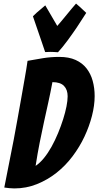

<svg xmlns="http://www.w3.org/2000/svg" viewBox="-20 -1048 549 1073"><path d="M60 5Q46 5 32 3.5Q18 2 4 0Q31 -138 57 -269Q67 -324 78 -383.5Q89 -443 99 -501Q109 -559 118.5 -612Q128 -665 134 -708Q177 -716 221 -723Q265 -730 311 -730Q365 -730 402.5 -713Q440 -696 463.5 -666Q487 -636 498 -596Q509 -556 509 -511Q509 -459 494 -400.5Q479 -342 452 -284.5Q425 -227 385.5 -174.5Q346 -122 296 -82.5Q246 -43 186.5 -19Q127 5 60 5ZM179 -121Q203 -137 225.5 -164.5Q248 -192 268 -228Q288 -264 304.5 -304Q321 -344 333 -382Q345 -420 351.5 -453Q358 -486 358 -510Q358 -547 337.5 -568Q317 -589 273 -589Q262 -530 250 -476Q238 -422 226 -367Q214 -312 202 -252Q190 -192 179 -121ZM304 -756Q291 -757 280 -757.5Q269 -758 262 -758Q252 -758 246 -757.5Q240 -757 236 -757Q232 -757 232 -758Q223 -784 211.5 -818.5Q200 -853 189 -884Q177 -920 164 -957Q175 -967 186 -978Q197 -987 209 -997.5Q221 -1008 233 -1018L300 -903Q310 -914 324 -931Q338 -948 352.5 -965.5Q367 -983 380.5 -999.5Q394 -1016 405 -1028Q418 -1017 428 -1008Q438 -999 446 -991L462 -976Q435 -933 408 -893Q385 -859 357 -821Q329 -783 304 -756Z"/></svg>

Font: Bangers
Style: Regular
Weight: 400
Designer: vernon adams
Foundry: Vernon Adams
Version: Version 2.000